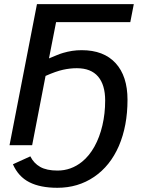

<svg xmlns="http://www.w3.org/2000/svg" viewBox="-20 -708 692 936"><path d="M601.6 -221.7Q601.6 -94.7 559.6 3.4Q517.1 101.1 438.7 154.3Q360.4 207.5 259.8 207.5Q176.3 207.5 122.8 180.2Q69.3 152.8 43 92.8L127.9 54.2Q144.5 87.9 176 105.7Q207.5 123.5 260.3 123.5Q326.7 123.5 379.9 80.6Q415 52.2 440.4 6.6Q465.8 -39.1 479.2 -96.7Q492.7 -154.3 492.7 -217.8Q492.7 -294.4 458 -335Q423.3 -375.5 354.5 -375.5Q321.3 -375.5 287.1 -367.9Q252.9 -360.4 202.1 -337.9L136.7 0H26.4L160.2 -688H632.3L615.2 -600.1H253.4L218.8 -423.3Q241.7 -433.1 258.8 -439.9Q275.9 -446.8 288.1 -450.2Q309.6 -456.5 331.8 -460Q354 -463.4 378.4 -463.4Q485.8 -463.4 543.7 -400.1Q601.6 -336.9 601.6 -221.7Z"/></svg>

Font: Arimo Medium
Style: Italic
Weight: 500
Italic angle: -12°
Designer: Steve Matteson
Foundry: Monotype Imaging Inc.
Version: Version 1.33